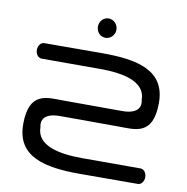

<svg xmlns="http://www.w3.org/2000/svg" viewBox="-82 -825 882 905"><g transform="rotate(10 358.5 -372.5)"><path d="M223.2 -326.9C146.9 -326.9 55.4 -343.6 55.4 -184.5C55.4 -28.3 190.9 0 357.7 0C524.5 0 636.6 -0.7 636.6 -0.7C652.1 -0.7 665.5 -16.9 665.5 -37.8C665.5 -58.7 652 -74.8 636.5 -74.8C636.5 -74.8 471.9 -74.8 356.1 -74.8C240.3 -74.8 137.9 -98.6 137.9 -184.5C137.9 -186.4 115.7 -252.3 220 -252.1C220.6 -252.3 332.7 -251.4 500.4 -251.4C576.7 -251.4 668.1 -234.8 668.1 -393.9C668.1 -550 532.7 -578.4 365.9 -578.4C199 -578.4 86.9 -577.6 86.9 -577.6C71.4 -577.6 58 -561.5 58 -540.6C58 -519.7 71.5 -503.5 87.1 -503.5C87.1 -503.5 251.7 -503.6 367.5 -503.6C483.3 -503.6 585.7 -479.8 585.7 -393.9C585.7 -392 607.9 -326 503.5 -326.2C503.5 -326.2 390.9 -326.9 223.2 -326.9ZM322.3 -698.6C322.3 -673.6 341 -652.4 366 -652.4C391 -652.4 411 -673.6 411 -698.6C411 -723.6 391 -744.9 366 -744.9C341 -744.9 322.3 -723.6 322.3 -698.6Z"/></g></svg>

Font: Hi.
Style: Tall Regular
Weight: 400
Designer: Mew Too, Robert Jablonski
Foundry: Cannot Into Space Fonts
Version: Version 1.996